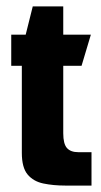

<svg xmlns="http://www.w3.org/2000/svg" viewBox="-20 -578 316 598"><path d="M184 0Q146 0 115 -6.5Q84 -13 66 -34.5Q48 -56 48 -102V-373H15V-470H60L82 -558H177V-470H263L234 -373H177V-163Q177 -130 188.5 -117Q200 -104 224 -104H265V0Z"/></svg>

Font: Smooch Sans ExtraBold
Style: Regular
Weight: 800
Designer: Robert E. Leuschke
Foundry: Robert E. Leuschke
Version: Version 1.010